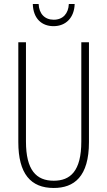

<svg xmlns="http://www.w3.org/2000/svg" viewBox="-20 -924 533 954"><path d="M351 -904H322C320 -857 293 -826 247 -826C202 -826 174 -856 172 -904H143C145 -831 188 -794 246 -794C308 -794 349 -837 351 -904ZM422 -218V-714H384V-221C384 -73 329 -26 247 -26C160 -26 109 -79 109 -221V-714H71V-218C71 -60 133 10 247 10C348 10 422 -46 422 -218Z"/></svg>

Font: Noto Sans Kannada ExtraCondensed ExtraLight
Style: Regular
Weight: 200
Width: 2
Designer: Jelle Bosma - Monotype Design Team
Foundry: Monotype Imaging Inc.
Version: Version 2.005